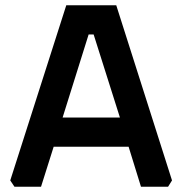

<svg xmlns="http://www.w3.org/2000/svg" viewBox="-20 -710 693 730"><path d="M19 -24 232 -690H422L634 -24L619 0H516L469 -152H184L136 0H35ZM218 -263H436L336 -579H317Z"/></svg>

Font: Oxanium ExtraLight SemiBold
Style: Regular
Weight: 600
Version: Version 2.000